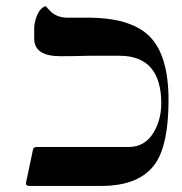

<svg xmlns="http://www.w3.org/2000/svg" viewBox="-20 -613 599 633"><path d="M535.6 -283.2Q535.6 -139.6 493.7 -76.2Q442.9 0 313.5 0H77.6Q63.5 0 65.9 -11.2L88.9 -120.6Q91.3 -128.4 100.1 -128.4H403.8Q458.5 -128.4 487.3 -177.7Q511.2 -218.3 511.7 -271.5Q511.7 -428.7 374.5 -429.2H276.9Q222.2 -427.7 179.2 -427.7Q94.2 -427.7 92.8 -483.9V-510.3Q91.3 -533.2 100.1 -557.1Q111.3 -587.4 130.9 -592.8Q137.2 -585 146 -576.2Q167.5 -554.7 203.1 -554.7H262.7Q408.7 -556.2 472.2 -493.9Q535.6 -431.6 535.6 -283.2Z"/></svg>

Font: Accordance
Style: Regular
Weight: 400
Version: Version 1.1 (build May 11, 2018) Miklal Software Solutions, 